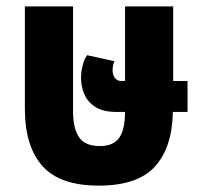

<svg xmlns="http://www.w3.org/2000/svg" viewBox="-20 -568 640 602"><path d="M290 14Q167 14 112.5 -48Q58 -110 58 -227V-548H209V-219Q209 -165 228 -137.5Q247 -110 293 -110Q335 -110 353.5 -135.5Q372 -161 372 -217H346Q303 -217 278.5 -233Q254 -249 244 -273.5Q234 -298 234 -324Q234 -342 239 -362.5Q244 -383 253 -395L339 -376Q333 -364 333 -347Q333 -334 340 -324Q347 -314 361 -314H372V-548H523V-314H568V-217H522Q520 -105 465.5 -45.5Q411 14 290 14Z"/></svg>

Font: Noto Sans Thai Cond ExtBd
Style: Regular
Weight: 800
Width: 3
Designer: Monotype Design Team
Foundry: Monotype Imaging Inc.
Version: Version 2.002; ttfautohint (v1.8.4.7-5d5b)